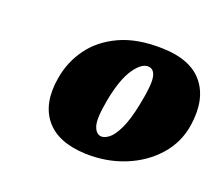

<svg xmlns="http://www.w3.org/2000/svg" viewBox="-82 -835 771 670"><g transform="rotate(20 303.0 -500.0)"><path d="M417 -718.5Q523.5 -716 570.2 -658Q617 -600 602 -501Q592 -434 547.5 -383.5Q503 -333 435.8 -305.8Q368.5 -278.5 290 -281Q186 -285 140 -342Q94 -399 110.5 -496Q121 -559.5 158.2 -610.8Q195.5 -662 260 -691.5Q324.5 -721 417 -718.5ZM320 -356.5Q333 -355.5 349 -367.5Q365 -379.5 381.2 -412.8Q397.5 -446 410 -508.5Q425.5 -584.5 420.2 -612.5Q415 -640.5 394 -642Q368.5 -644.5 341 -604.8Q313.5 -565 298 -483.5Q284.5 -412 292.5 -385.2Q300.5 -358.5 320 -356.5Z"/></g></svg>

Font: Fraunces 9pt S050 Black
Style: Italic
Weight: 900
Italic angle: -16°
Version: Version 1.000; ttfautohint (v1.8.3)